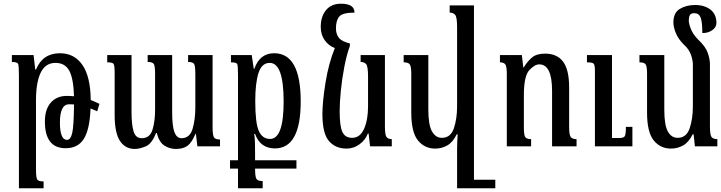

<svg xmlns="http://www.w3.org/2000/svg" viewBox="-20 -789 3887 1035"><path d="M215 226H82V-383Q82 -432 78 -443.5Q74 -455 44 -455V-492H161L170 -414H174Q210 -502 303 -502Q381 -502 424.5 -438.5Q468 -375 469 -250Q492 -241 516 -229L504 -189Q487 -197 468 -204Q464 -93 432.5 -41.5Q401 10 334 10Q222 10 222 -134Q222 -200 254 -236Q286 -272 340 -272Q360 -272 379 -270Q376 -367 353 -408.5Q330 -450 279 -450Q225 -450 199.5 -397.5Q174 -345 174 -249V121Q174 168 180.5 178.5Q187 189 215 189ZM341 -35Q361 -35 369.5 -73Q378 -111 379 -226Q366 -227 353 -227Q303 -227 303 -129Q303 -35 341 -35Z M994 -455V-492H1126V-102Q1126 -60 1133.5 -48.5Q1141 -37 1166 -37V0H1044L1036 -68H1034Q1014 -20 990.5 -3Q967 14 928 14Q895 14 866.5 -4Q838 -22 825 -72H821Q799 -14 765.5 0Q732 14 707 14Q655 14 626.5 -29.5Q598 -73 598 -170V-398Q598 -437 592 -445Q586 -453 558 -453V-492H689V-186Q689 -118 700 -81Q711 -44 744 -44Q788 -44 802 -89.5Q816 -135 816 -198V-390Q816 -432 809.5 -443.5Q803 -455 776 -455V-492H908V-186Q908 -108 920.5 -76Q933 -44 958 -44Q1003 -44 1018 -94Q1033 -144 1033 -211V-388Q1033 -431 1027 -443Q1021 -455 994 -455Z M1356 -244Q1356 -124 1375.5 -82Q1395 -40 1436 -40Q1509 -40 1509 -242Q1509 -450 1434 -450Q1391 -450 1373.5 -395.5Q1356 -341 1356 -244ZM1396 187V226H1263V120H1220V75H1263V-386Q1263 -433 1259 -443Q1255 -453 1225 -453V-492H1337L1348 -418H1351Q1380 -502 1458 -502Q1601 -502 1601 -242Q1601 11 1462 11Q1383 11 1355 -67H1350Q1354 -47 1354.5 -16.5Q1355 14 1355 43V75H1578V120H1355Q1355 167 1363.5 177Q1372 187 1396 187Z M1963 -69Q1950 -35 1918.5 -11.5Q1887 12 1848 12Q1788 12 1753 -29Q1718 -70 1718 -174Q1718 -239 1734.5 -342.5Q1751 -446 1785 -530Q1752 -542 1730.5 -572Q1709 -602 1709 -644Q1709 -700 1737.5 -734.5Q1766 -769 1818 -769Q1891 -769 1891 -721Q1827 -721 1809 -700Q1791 -679 1791 -636Q1791 -605 1807 -585Q1823 -565 1866 -555V-541Q1849 -495 1836.5 -430.5Q1824 -366 1817.5 -301.5Q1811 -237 1811 -189Q1811 -108 1826 -77Q1841 -46 1878 -46Q1921 -46 1942.5 -94.5Q1964 -143 1964 -216V-375Q1964 -431 1954 -443Q1944 -455 1924 -455V-492H2055V-108Q2055 -61 2064 -50Q2073 -39 2092 -39V0H1975L1967 -69Z M2444 226V12Q2444 -8 2445 -27Q2446 -46 2447 -65H2442Q2421 -22 2391 -5Q2361 12 2326 12Q2269 12 2233 -32Q2197 -76 2197 -183V-391Q2197 -432 2188.5 -442.5Q2180 -453 2156 -453V-492H2289V-198Q2289 -116 2308.5 -81Q2328 -46 2362 -46Q2409 -46 2426.5 -97Q2444 -148 2444 -216V-642Q2444 -697 2433.5 -709Q2423 -721 2404 -721V-760H2535V180H2650V226Z M3048 -104Q3048 -61 3057 -50Q3066 -39 3088 -39V0H2956V-299Q2956 -442 2887 -442Q2862 -442 2833 -410.5Q2804 -379 2804 -276V-102Q2804 -58 2812.5 -48.5Q2821 -39 2843 -39V0H2712V-391Q2712 -432 2703.5 -442.5Q2695 -453 2675 -453V-492H2793L2801 -425H2803Q2822 -457 2847 -478.5Q2872 -500 2918 -500Q2983 -500 3015.5 -456.5Q3048 -413 3048 -318ZM3389 0H3187V-408Q3187 -439 3180 -446Q3173 -453 3144 -453V-492H3279V-45H3317Q3340 -45 3347 -53.5Q3354 -62 3354 -105H3389Z M3807 -444V-108Q3807 -61 3816 -50Q3825 -39 3847 -39V0H3726L3719 -65H3714Q3693 -22 3662.5 -5Q3632 12 3597 12Q3540 12 3504 -32Q3468 -76 3468 -183V-391Q3468 -432 3460 -442.5Q3452 -453 3427 -453V-492H3561V-198Q3561 -115 3580 -80.5Q3599 -46 3633 -46Q3680 -46 3697.5 -97Q3715 -148 3715 -216V-441Q3715 -463 3705 -493Q3695 -523 3666 -549Q3636 -579 3623 -611Q3610 -643 3610 -668Q3610 -720 3644.5 -741Q3679 -762 3727 -762Q3778 -762 3810 -737Q3842 -712 3842 -665Q3842 -642 3819 -626Q3796 -610 3766 -611Q3766 -670 3757 -694Q3748 -718 3723 -718Q3704 -718 3698.5 -707Q3693 -696 3693 -679Q3693 -662 3704 -633.5Q3715 -605 3742 -577Q3783 -539 3795 -504.5Q3807 -470 3807 -444Z"/></svg>

Font: Noto Serif Armenian Condensed Regular
Style: Regular
Weight: 400
Width: 3
Designer: Monotype Design Team
Foundry: Monotype Imaging Inc.
Version: Version 1.900